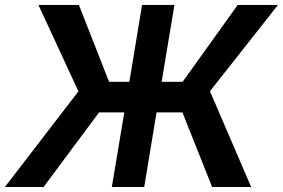

<svg xmlns="http://www.w3.org/2000/svg" viewBox="-37 -747 1131 767"><path d="M659.8 -727.3H530.5L479.8 -420.1H398.8L278.1 -727.3H116.5L276.3 -382.1L-17.4 0H137.1L358.7 -297.9H459.5L409.8 0H539.1L588.4 -297.9H691.8L810.4 0H966.3L801.8 -382.5L1073.5 -727.3H912.6L692.5 -420.1H608.7Z"/></svg>

Font: Margiela Sans Semi Bold
Style: Italic
Weight: 600
Italic angle: -9.39999°
Designer: Stefan Endress, Andreas Faust
Version: Version 1.100;FEAKit 1.0